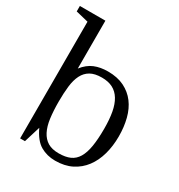

<svg xmlns="http://www.w3.org/2000/svg" viewBox="-185 -903 965 1036"><g transform="rotate(30 297.5 -385.0)"><path d="M544 -275Q544 -334 531 -384.5Q518 -435 490.5 -471.5Q463 -508 420.5 -529Q378 -550 319 -550Q272 -550 235.5 -535Q199 -520 169 -482V-780H10V-746L88 -727V0H118L149 -101Q179 -37 219.5 -13.5Q260 10 311 10Q370 10 413.5 -12Q457 -34 486 -72.5Q515 -111 529.5 -163Q544 -215 544 -275ZM169 -276Q169 -330 174 -372.5Q179 -415 194 -444.5Q209 -474 236 -489.5Q263 -505 307 -505Q347 -505 375 -490.5Q403 -476 421 -446.5Q439 -417 447 -373.5Q455 -330 455 -272Q455 -207 447.5 -161.5Q440 -116 423 -87.5Q406 -59 378 -46.5Q350 -34 308 -34Q266 -34 239.5 -50Q213 -66 197 -97Q181 -128 175 -173Q169 -218 169 -276Z"/></g></svg>

Font: GradeGX
Style: Regular
Weight: 100
Width: 1
Designer: Adam Twardoch
Foundry: Adam Twardoch
Version: Version 2.002; DEVELOPMENT